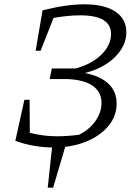

<svg xmlns="http://www.w3.org/2000/svg" viewBox="-20 -675 642 889"><path d="M51 -23 93 -213H117L118 -60Q155 -51 184.5 -47.5Q214 -44 245 -44Q269 -44 296 -46Q323 -48 346 -51Q394 -75 422 -115Q450 -155 450 -198Q450 -249 409.5 -277.5Q369 -306 290 -309H210L220 -358H331Q406 -379 450 -422.5Q494 -466 494 -518Q494 -604 352 -604Q295 -604 228 -592L168 -440H145L177 -627Q286 -655 372 -655Q464 -655 514.5 -621Q565 -587 565 -526Q565 -484 541 -446Q517 -408 473.5 -379.5Q430 -351 373 -337Q445 -323 482.5 -287Q520 -251 520 -196Q520 -137 481.5 -91Q443 -45 376.5 -18.5Q310 8 228 8Q183 8 137 0Q91 -8 51 -23ZM201 194 224 -19H289L226 194Z"/></svg>

Font: Piazzolla Light
Style: Italic
Weight: 300
Italic angle: -11.3°
Designer: Juan Pablo del Peral
Foundry: Huerta Tipografica
Version: Version 1.330